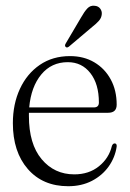

<svg xmlns="http://www.w3.org/2000/svg" viewBox="-20 -634 448 664"><path d="M383.5 -272Q383.5 -244 354 -244H80Q80 -238.5 80 -233Q80 -136 124 -83.5Q168 -31 237 -31Q287.5 -31 322.2 -59Q357 -87 367 -129.5Q370.5 -138 376.5 -138Q384.5 -138 383.5 -127Q378 -89.5 355.8 -58.2Q333.5 -27 297.8 -8.5Q262 10 216 10Q128 10 76.2 -49.5Q24.5 -109 24.5 -208Q24.5 -274 48.8 -326.5Q73 -379 117.5 -409.5Q162 -440 222 -440Q270 -440 306.2 -418.5Q342.5 -397 363 -359.2Q383.5 -321.5 383.5 -272ZM214.5 -419Q158 -419 122.8 -376.5Q87.5 -334 81 -262.5H304.5Q322 -262.5 322 -279.5Q322 -343.5 292.5 -381.2Q263 -419 214.5 -419ZM260 -573Q271.5 -593.5 282 -604.8Q292.5 -616 307.5 -614Q320 -613 326.5 -604.2Q333 -595.5 332 -585Q331 -572 321.8 -561.8Q312.5 -551.5 299 -541L218 -472.5Q211 -467.5 207 -472Q202.5 -476 207.5 -484Z"/></svg>

Font: Fraunces 144pt Soft Light
Style: Regular
Weight: 300
Version: Version 1.000;[0bf87f6ff]